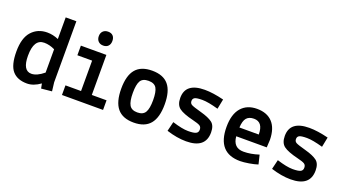

<svg xmlns="http://www.w3.org/2000/svg" viewBox="-53 -1195 3106 1726"><g transform="rotate(20 1500.0 -332.0)"><path d="M456 -667V-83L466 0L365 10L356 -36Q291 11 229 11Q136 11 89 -43.5Q42 -98 42 -228Q42 -358 99 -420.5Q156 -483 247 -483Q300 -483 354 -460V-667ZM236 -85Q289 -85 354 -139V-362Q302 -387 252 -387Q153 -387 153 -228Q153 -85 236 -85Z M561 0V-92H710V-383H569V-475H813V-92H954V0ZM756.5 -544Q726 -544 708.5 -562.5Q691 -581 691 -611Q691 -641 709 -659Q727 -677 757.5 -677Q788 -677 804.5 -659.5Q821 -642 821 -611Q821 -580 804 -562Q787 -544 756.5 -544Z M1093 -422.5Q1144 -483 1250 -483Q1356 -483 1407 -422.5Q1458 -362 1458 -236Q1458 -110 1407 -48.5Q1356 13 1250 13Q1144 13 1093 -48.5Q1042 -110 1042 -236Q1042 -362 1093 -422.5ZM1173.5 -351Q1153 -316 1153 -236Q1153 -156 1174 -120Q1195 -84 1250 -84Q1305 -84 1326 -120Q1347 -156 1347 -236Q1347 -316 1326.5 -351Q1306 -386 1250 -386Q1194 -386 1173.5 -351Z M1563 -22 1585 -113Q1680 -83 1736 -83Q1792 -83 1812 -94Q1832 -104 1832 -130Q1832 -156 1814 -167Q1796 -178 1746 -190Q1647 -214 1608 -243.5Q1569 -273 1569 -340Q1569 -483 1753 -483Q1832 -483 1936 -457L1917 -362Q1818 -390 1764 -390Q1710 -390 1691.5 -380.5Q1673 -371 1673 -348Q1673 -325 1691.5 -314.5Q1710 -304 1787 -283Q1864 -262 1900 -234.5Q1936 -207 1936 -141Q1936 10 1750 10Q1663 10 1563 -22Z M2456 -261 2452 -187H2160Q2169 -79 2268 -79Q2337 -79 2414 -104L2435 -17Q2403 -6 2352 2.5Q2301 11 2268 11Q2049 11 2049 -237Q2049 -358 2103 -420.5Q2157 -483 2253 -483Q2349 -483 2401.5 -426.5Q2454 -370 2456 -261ZM2257 -390Q2210 -390 2186.5 -362.5Q2163 -335 2160 -271H2345Q2345 -390 2257 -390Z M2563 -22 2585 -113Q2680 -83 2736 -83Q2792 -83 2812 -94Q2832 -104 2832 -130Q2832 -156 2814 -167Q2796 -178 2746 -190Q2647 -214 2608 -243.5Q2569 -273 2569 -340Q2569 -483 2753 -483Q2832 -483 2936 -457L2917 -362Q2818 -390 2764 -390Q2710 -390 2691.5 -380.5Q2673 -371 2673 -348Q2673 -325 2691.5 -314.5Q2710 -304 2787 -283Q2864 -262 2900 -234.5Q2936 -207 2936 -141Q2936 10 2750 10Q2663 10 2563 -22Z"/></g></svg>

Font: Lekton
Style: Bold
Weight: 700
Designer: Paolo Mazzetti, Luciano Perondi, Raffaele Flato, Elena Papassissa, Emilio Macchia, Michela Povoleri, Tobias Seemiller, R
Version: Version 34.000